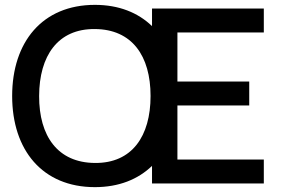

<svg xmlns="http://www.w3.org/2000/svg" viewBox="-20 -755 1156 790"><path d="M370.5 15C469 15 548 -17 605.5 -72.5V0H1065.5V-98.5H710V-321H1005.5V-419.5H710V-621.5H1065.5V-720H605.5V-647.5C548 -703 469 -735 370.5 -735C154.5 -735 30 -582.5 30 -360C30 -137.5 154.5 15 370.5 15ZM141 -360C141.5 -525 217.5 -637 370.5 -635.5C523.5 -634.5 599.5 -525 599.5 -360C599.5 -195 523.5 -83 370.5 -84.5C217.5 -85.5 140.5 -195 141 -360Z"/></svg>

Font: Eudonet SemiBold
Style: Regular
Weight: 600
Designer: Mikhail Sharanda
Foundry: Mikhail Sharanda
Version: Version 4.503;Glyphs 3.1.2 (3151)